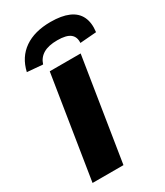

<svg xmlns="http://www.w3.org/2000/svg" viewBox="-232 -1052 987 1146"><g transform="rotate(-30 261.5 -479.0)"><path d="M53 0 165 -705H378L266 0ZM151 -760 44 -769Q65 -861 135 -909.5Q205 -958 316 -958Q391 -958 439.5 -937Q488 -916 508.5 -873.5Q529 -831 521 -769L408 -760Q411 -801 384.5 -822Q358 -843 296 -843Q235 -843 199.5 -822Q164 -801 151 -760Z"/></g></svg>

Font: Nunito Sans 10pt Expanded Black
Style: Italic
Weight: 900
Width: 7
Italic angle: -9°
Designer: Vernon Adams
Foundry: Vernon Adams
Version: Version 3.101;gftools[0.9.27]